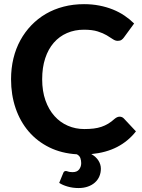

<svg xmlns="http://www.w3.org/2000/svg" viewBox="-20 -754 699 947"><path d="M650.5 -106Q612.5 -57.5 558 -29.2Q503.5 -1 430.5 6Q453.5 19 465.5 38Q477.5 57 477.5 78Q477.5 98.5 470 116Q462.5 133.5 448.2 146.2Q434 159 413.5 166.2Q393 173.5 367.5 173.5Q339 173.5 313.8 166.2Q288.5 159 272 148L292.5 98Q296 89.5 305 89.5Q307.5 89.5 310 90.2Q312.5 91 316 92.2Q319.5 93.5 324.8 94.2Q330 95 338.5 95Q360 95 370.2 81.8Q380.5 68.5 380.5 50.5Q380.5 38 376.5 26Q372.5 14 359 7Q283.5 2.5 223.5 -27Q163.5 -56.5 121.5 -105.5Q79.5 -154.5 57 -220.2Q34.5 -286 34.5 -363Q34.5 -417 46.2 -465.8Q58 -514.5 80.5 -555.5Q103 -596.5 134.8 -629.5Q166.5 -662.5 206.5 -685.8Q246.5 -709 293.8 -721.2Q341 -733.5 394.5 -733.5Q434.5 -733.5 470.2 -726.5Q506 -719.5 537 -707Q568 -694.5 594.2 -676.8Q620.5 -659 641.5 -638L591 -569Q586.5 -562.5 579.5 -557.5Q572.5 -552.5 560.5 -552.5Q548.5 -552.5 536.2 -561Q524 -569.5 506.2 -580Q488.5 -590.5 461.8 -599Q435 -607.5 394 -607.5Q348.5 -607.5 310.5 -591Q272.5 -574.5 245.2 -543.2Q218 -512 203 -466.5Q188 -421 188 -363Q188 -304.5 204.2 -258.8Q220.5 -213 248.8 -181.5Q277 -150 314.8 -133.8Q352.5 -117.5 395.5 -117.5Q421 -117.5 441.8 -120Q462.5 -122.5 480.2 -128.5Q498 -134.5 513.8 -144Q529.5 -153.5 545.5 -168Q551 -172.5 557 -175.5Q563 -178.5 570 -178.5Q582.5 -178.5 591 -169.5Z"/></svg>

Font: Lato 2
Style: Regular
Weight: 800
Designer: Lukasz Dziedzic with Adam Twardoch and Botio Nikoltchev
Foundry: tyPoland Lukasz Dziedzic
Version: Version 2.015; 2015-08-06; http://www.latofonts.com/